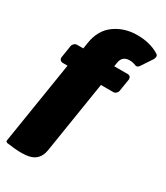

<svg xmlns="http://www.w3.org/2000/svg" viewBox="-226 -818 966 1120"><g transform="rotate(30 257.0 -258.5)"><path d="M91.7 -366.7H58.3Q49.2 -366.7 42.9 -372.9Q36.7 -379.2 36.7 -387.5V-391.7L50 -475Q51.7 -485 60.4 -492.5Q69.2 -500 79.2 -500H120.8L127.5 -541.7Q141.7 -632.5 205.8 -678.8Q270 -725 356.7 -725Q442.5 -725 503.3 -687.5Q514.2 -681.7 514.2 -670.8Q514.2 -670 513.8 -668.3Q513.3 -666.7 513.3 -665Q511.7 -655.8 507.5 -650L457.5 -575Q450 -565 440.8 -565Q435 -565 431.7 -566.7Q413.3 -575 390.8 -575Q340.8 -575 333.3 -525L329.2 -500H420.8Q430 -500 435.8 -494.2Q441.7 -488.3 441.7 -479.2V-475L428.3 -391.7Q426.7 -381.7 418.3 -374.2Q410 -366.7 400 -366.7H316.7L240 116.7Q233.3 160.8 204.2 184.6Q175 208.3 112.5 208.3Q91.7 208.3 67.1 206.2Q42.5 204.2 28.3 201.7L14.2 200Q3.3 197.5 3.3 189.2Q3.3 188.3 3.8 186.2Q4.2 184.2 4.2 183.3Z"/></g></svg>

Font: BoonTook Mon
Style: Italic
Weight: 400
Italic angle: -9°
Designer: Sungsit Sawaiwan
Foundry: FontUni
Version: Version 3.0